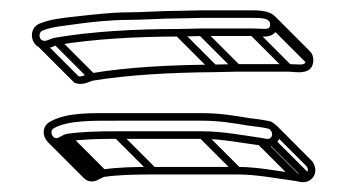

<svg xmlns="http://www.w3.org/2000/svg" viewBox="-20 -476 687 381"><path d="M476 -241.4C445.1 -246.6 415.7 -251.5 381 -251.5H214C162.2 -251.5 113.4 -253.7 79.3 -234.5C50.6 -218.4 76 -173.4 104.7 -190.4C107.7 -191.8 113.1 -194.7 115.8 -195.7C143.5 -199.6 175.4 -200.5 213 -200.5H381C419.6 -200.5 458.5 -192.4 495.8 -187.6C501.5 -186.9 512.7 -182 523.4 -188.6C546 -202.5 532.1 -230.1 515.8 -235.3L505.5 -237.3C498.4 -238.7 488.8 -240.1 476 -241.4ZM86.7 -221.5C115.1 -237.4 161.5 -236.5 214 -236.5H381C414.2 -236.5 442.8 -231.8 473.8 -226.6C492.1 -224 499.5 -223.9 512.2 -220.7C519.5 -218.9 523.8 -206.4 515.6 -201.4C511.7 -199 507.3 -201.1 498.2 -202.4C463.1 -207.3 421.9 -215.5 381 -215.5H213C174.9 -215.5 143.5 -214.8 112.9 -210.4C106.8 -209.4 101.5 -205.3 97.4 -203.6C85.7 -195.8 76.1 -215.5 86.7 -221.5ZM482 -440.5C499.4 -440.5 517 -440.2 516 -426.5C515.2 -415.2 504.7 -419.5 482 -419.5H380C365.3 -419.5 349.6 -418.5 333.8 -418.5C251.3 -418.5 162.2 -413.7 90.7 -401.4C76.3 -398.9 72 -392.5 64 -395.9C56.8 -399 56.3 -411.9 64 -415.1C83.6 -423.3 106.8 -424.5 134.1 -428.6C159.5 -432.4 203 -436.5 232.1 -436.5C264.4 -436.5 301.8 -439.5 334.2 -439.5C350.4 -439.5 365.3 -440.5 380 -440.5ZM482 -455.5H380C365.3 -455.5 349.6 -454.5 333.8 -454.5C301.2 -454.5 263.7 -451.5 231.9 -451.5C201.2 -451.5 158.8 -446.4 132.2 -443.5C105.5 -440.5 79.6 -438.2 58 -428.9C36.7 -419.7 40.2 -389.8 58 -382.1C74 -375.3 87.4 -385.6 93.3 -386.6C163.4 -398.5 251.7 -403.5 334.2 -403.5C350.4 -403.5 365.3 -404.5 380 -404.5H482C494.1 -404.5 528.9 -395.8 531 -425.5C532.9 -452.5 502.8 -455.5 482 -455.5ZM86.7 -388.7 157.4 -318 168 -328.6 97.3 -399.3ZM328.7 -405.7 399.4 -335 410 -345.6 339.3 -416.3ZM374.7 -406.7 445.4 -336 456 -346.6 385.3 -417.3ZM476.7 -406.7 547.4 -336 558 -346.6 487.3 -417.3ZM518.2 -420.7 588.9 -350 599.5 -360.6 528.8 -431.3ZM95.7 -191.7 166.4 -121 177 -131.6 106.3 -202.3ZM108.7 -197.7 179.4 -127 190 -137.6 119.3 -208.3ZM207.7 -202.7 278.4 -132 289 -142.6 218.3 -213.3ZM375.7 -202.7 446.4 -132 457 -142.6 386.3 -213.3ZM491.7 -189.7 562.4 -119 573 -129.6 502.3 -200.3ZM514.2 -189.7 584.9 -119 595.5 -129.6 524.8 -200.3ZM516.3 -218.1 587 -147.4C592.2 -142.3 592.2 -134.3 586.3 -130.7C582.1 -128.1 578.1 -129.9 568.9 -131.7C533.6 -135.8 492.6 -144.8 451.7 -144.8H283.7C245.6 -144.8 214.2 -144.1 183.7 -139.7C175.1 -138.6 164.5 -125.8 156.7 -133.5L86 -204.2L75.4 -193.6L146.1 -122.9C152.9 -116.1 163.2 -112.8 175.4 -119.7C178.3 -121.3 183.8 -124 186.5 -125C214.2 -128.9 246.1 -129.8 283.7 -129.8H451.7C490.3 -129.8 529.2 -121.7 566.5 -116.9C572.2 -116.1 583.4 -111.3 594.2 -117.9C610.3 -127.8 607.7 -147.9 597.6 -158L526.9 -228.8ZM513.7 -434.5 584.4 -363.7C586 -362.1 587 -360.2 586.7 -355.8C585.9 -344.5 575.4 -348.8 552.7 -348.8H450.7C436 -348.8 420.3 -347.9 404.5 -347.8C322 -347.2 232.9 -343 161.4 -330.7C147.5 -328.3 142.6 -322.7 135.9 -324.7L66.3 -394.3L55.7 -383.7L127.4 -312C143.9 -305 157.4 -314.6 164.1 -315.9C234.1 -327.6 322.4 -332.2 404.9 -332.8C421.1 -332.9 436 -333.8 450.7 -333.8H552.7C564.8 -333.8 599.6 -325 601.7 -354.8C602.2 -362.6 599.8 -369.5 595 -374.3L524.3 -445.1Z"/></svg>

Font: CiSf OpenHand
Style: Gls
Weight: 400
Foundry: Cannot Into Space Fonts
Version: Version 0.7892